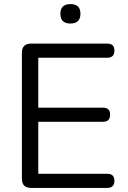

<svg xmlns="http://www.w3.org/2000/svg" viewBox="-20 -918 623 938"><path d="M275 -851Q275 -898 324 -898Q373 -898 373 -851Q373 -803 324 -803Q275 -803 275 -851ZM504 0H132Q87 0 87 -45V-660Q87 -705 132 -705H504Q539 -705 539 -671Q539 -636 504 -636H167V-392H483Q518 -392 518 -358Q518 -323 483 -323H167V-69H504Q539 -69 539 -35Q539 0 504 0Z"/></svg>

Font: Nunito
Style: Regular
Weight: 400
Designer: Vernon Adams
Foundry: Vernon Adams
Version: Version 3.602